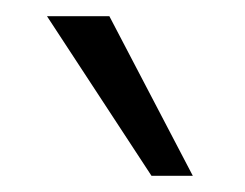

<svg xmlns="http://www.w3.org/2000/svg" viewBox="-20 -726 303 237"><path d="M38 -706H115L218 -509H167Z"/></svg>

Font: LXGW Bright TC
Style: Regular
Weight: 400
Designer: Christian Thalmann (Catharsis Fonts)
Foundry: LXGW / Christian Thalmann (Catharsis Fonts) / Fontworks Inc.
Version: Version 5.501